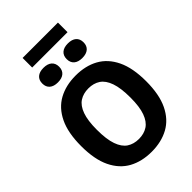

<svg xmlns="http://www.w3.org/2000/svg" viewBox="-315 -1222 1352 1352"><g transform="rotate(-45 361.0 -546.0)"><path d="M361 9.5Q264 9.5 191.2 -30.2Q118.5 -70 78 -153.8Q37.5 -237.5 37.5 -370Q37.5 -502.5 78 -586.2Q118.5 -670 191.2 -709.8Q264 -749.5 361 -749.5Q458.5 -749.5 531 -709.8Q603.5 -670 644 -586Q684.5 -502 684.5 -370Q684.5 -238 644 -154Q603.5 -70 530.8 -30.2Q458 9.5 361 9.5ZM361 -118Q412.5 -118 449 -142Q485.5 -166 505.2 -220.5Q525 -275 525 -366.5Q525 -461.5 505.2 -517.5Q485.5 -573.5 448.8 -597.8Q412 -622 361 -622Q310 -622 273.2 -598.2Q236.5 -574.5 216.8 -519.8Q197 -465 197 -373.5Q197 -278.5 216.8 -222.5Q236.5 -166.5 273.2 -142.2Q310 -118 361 -118ZM482.5 -803Q442 -803 420.2 -822Q398.5 -841 398.5 -875.5Q398.5 -910 420.2 -929Q442 -948 482.5 -948Q523 -948 544.8 -929Q566.5 -910 566.5 -875.5Q566.5 -841 544.8 -822Q523 -803 482.5 -803ZM239.5 -803Q199 -803 177.2 -822Q155.5 -841 155.5 -875.5Q155.5 -910 177.2 -929Q199 -948 239.5 -948Q280 -948 301.8 -929Q323.5 -910 323.5 -875.5Q323.5 -841 301.8 -822Q280 -803 239.5 -803ZM185 -1005.5V-1101H537V-1005.5Z"/></g></svg>

Font: Encode Sans SemiCondensed
Style: Bold
Weight: 700
Width: 4
Designer: Multiple Designers
Foundry: Impallari Type
Version: Version 3.002